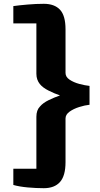

<svg xmlns="http://www.w3.org/2000/svg" viewBox="-20 -880 527 1008"><path d="M324 -29V-258Q324 -278.5 345.2 -293.8Q366.5 -309 396 -318.2Q425.5 -327.5 450 -330V-429Q425.5 -431.5 396 -439.5Q366.5 -447.5 345.2 -461.8Q324 -476 324 -497V-726Q324 -798 295 -829Q266 -860 210 -860Q169.5 -860 125.5 -856.2Q81.5 -852.5 50 -848V-757H171V-493Q171 -476 175.8 -462.8Q180.5 -449.5 189 -439Q204 -420 234.8 -404.5Q265.5 -389 295 -379Q266 -369 236 -354.5Q206 -340 190 -321Q171 -302 171 -267V6H50V91Q81.5 100 125.5 104Q169.5 108 210 108Q266 108 295 75.5Q324 43 324 -29Z"/></svg>

Font: Merriweather Sans ExtraBold
Style: Regular
Weight: 800
Designer: Eben Sorkin
Foundry: Eben Sorkin
Version: Version 2.001; ttfautohint (v1.8.3)